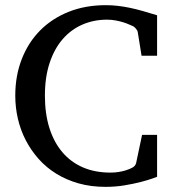

<svg xmlns="http://www.w3.org/2000/svg" viewBox="-20 -707 667 743"><path d="M389.2 -687Q413.6 -687 436.3 -684.3Q459 -681.6 482.4 -676.8Q505.9 -671.9 531.7 -664.6Q557.6 -657.2 587.9 -647.9V-491.2H527.8L513.2 -582Q512.2 -588.9 506.3 -595.7Q500.5 -602.5 496.1 -605Q490.2 -607.4 480.7 -611.8Q471.2 -616.2 458 -620.4Q444.8 -624.5 428.7 -627.7Q412.6 -630.9 394 -630.9Q342.8 -630.9 298.8 -611.8Q254.9 -592.8 222.7 -555.7Q190.4 -518.6 172.1 -463.6Q153.8 -408.7 153.8 -336.9Q153.8 -267.1 171.1 -211.9Q188.5 -156.7 221.2 -118.2Q253.9 -79.6 300.8 -59.3Q347.7 -39.1 407.2 -39.1Q424.8 -39.1 439.2 -41.5Q453.6 -43.9 464.4 -47.1Q475.1 -50.3 481 -53Q486.8 -55.7 487.8 -56.2Q495.6 -59.1 500.5 -64.5Q505.4 -69.8 506.8 -76.2L529.8 -185.1H587.9V-22.9Q585.9 -22 568.8 -15.9Q551.8 -9.8 524.4 -2.7Q497.1 4.4 461.7 10.3Q426.3 16.1 388.2 16.1Q332 16.1 284.4 2.7Q236.8 -10.7 198 -34.7Q159.2 -58.6 129.6 -91.8Q100.1 -125 79.8 -164.1Q59.6 -203.1 49.3 -247.1Q39.1 -291 39.1 -336.9Q39.1 -414.6 64.5 -479Q89.8 -543.5 135.7 -589.6Q181.6 -635.7 246.1 -661.4Q310.5 -687 389.2 -687Z"/></svg>

Font: Tagmukay Beta
Style: Regular
Weight: 400
Designer: Peter Martin
Foundry: SIL International
Version: Version 2.000; dev 82b92eM